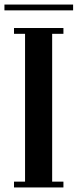

<svg xmlns="http://www.w3.org/2000/svg" viewBox="-34 -823 342 843"><path d="M27.5 0V-25.5H76V-674.5H27.5V-700H244.5V-674.5H195V-25.5H244.5V0ZM-14.5 -777.5V-803H287V-777.5Z"/></svg>

Font: Imbue 50pt
Style: Bold
Weight: 700
Designer: Tyler Finck
Foundry: Etcetera Type Company
Version: Version 1.102; ttfautohint (v1.8.3)